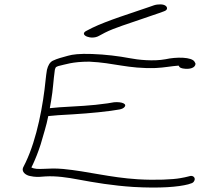

<svg xmlns="http://www.w3.org/2000/svg" viewBox="-20 -848 919 875"><path d="M87 -88C74 -64 100 -49 116 -46L133 -43C149 -41 169 -42 187 -44C235 -47 289 -39 336 -30C411 -16 494 -2 588 4C710 11 792 4 838 -8L850 -12C855 -13 860 -16 863 -20C875 -36 861 -49 847 -46L835 -43C829 -41 817 -39 801 -36C769 -30 690 -26 608 -31C480 -39 382 -67 268 -78C195 -85 150 -70 123 -85L130 -99C142 -125 154 -155 165 -189C176 -229 192 -276 200 -319L245 -323C336 -328 410 -333 485 -343L517 -348C527 -349 538 -352 544 -357C564 -374 536 -385 500 -382L470 -377C395 -366 331 -364 250 -359L207 -355C209 -366 211 -377 213 -389C222 -440 223 -482 230 -530C231 -535 233 -539 235 -542C238 -544 243 -546 246 -547C278 -554 309 -567 387 -567C500 -562 563 -534 689 -538C731 -540 755 -546 794 -549C798 -543 798 -539 813 -536C847 -530 871 -540 871 -558L867 -566C855 -589 783 -589 734 -578C680 -568 610 -575 570 -583C523 -592 460 -600 399 -602C342 -604 311 -600 290 -594C262 -586 243 -582 220 -571C207 -564 199 -550 194 -530C192 -515 189 -500 188 -485C177 -372 149 -217 97 -108ZM371 -706C341 -688 396 -665 430 -684L458 -699C501 -721 571 -742 628 -762C665 -774 687 -783 704 -788L726 -796C735 -799 740 -803 741 -808C743 -818 732 -828 711 -828C701 -828 691 -827 682 -824L659 -816C581 -789 468 -754 400 -721Z"/></svg>

Font: Stray Cat
Style: UltExtObl
Weight: 400
Version: Version 1.0